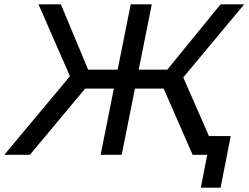

<svg xmlns="http://www.w3.org/2000/svg" viewBox="-54 -720 1156 893"><path d="M842 0 691 -345 783 -395 956 0ZM543 -308 561 -396H766L748 -308ZM781 -339 689 -353 972 -700H1082ZM85 0H-34L296 -395L373 -345ZM512 0H414L554 -700H652ZM506 -308H300L317 -396H523ZM283 -339 125 -700H229L374 -353ZM880 153 915 -26 935 0H842L859 -87H1019L972 153Z"/></svg>

Font: MOST Montserrat Medium
Style: Italic
Weight: 500
Italic angle: -11.3°
Designer: Julieta Ulanovsky
Foundry: Julieta Ulanovsky
Version: Version 8.000;March 11, 2024;FontCreator 15.0.0.2926 64-bit